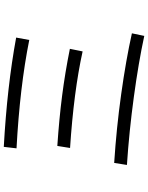

<svg xmlns="http://www.w3.org/2000/svg" viewBox="99 -898 801 1040"><g transform="rotate(-90 500.0 -377.5)"><path d="M225 -758Q551 -740 817 -691L804 -620Q550 -671 217 -689ZM230 -468Q378 -458 502.5 -442Q627 -426 756 -400L742 -331Q524 -379 219 -399ZM138 -160Q325 -148 511 -122Q697 -96 840 -64L826 3Q683 -28 495.5 -53.5Q308 -79 127 -91Z"/></g></svg>

Font: IBM Plex Sans JP
Style: Regular
Weight: 400
Designer: Mike Abbink; Paul van der Laan; Pieter van Rosmalen; Wujin Sim; Yejin Wi; Jinhee Kim; Boomi Park; Yona Kim; Kichan Ma
Foundry: Sandoll Inc.
Version: Version 1.001